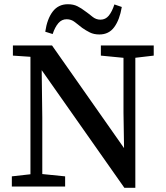

<svg xmlns="http://www.w3.org/2000/svg" viewBox="-20 -882 783 908"><path d="M36 0V-48L143 -60H169L288 -48V0ZM124 0V-643H176L180 -326V0ZM457 -619V-667H707V-619L605 -607H580ZM568 6 171 -559H162L130 -613L41 -619V-667H226L579 -164L567 -159L564 -351V-667H620V6ZM194 -732Q203 -793 229.5 -827.5Q256 -862 301 -862Q327 -862 346 -852.5Q365 -843 383 -829Q400 -817 417 -803Q434 -789 455 -789Q479 -789 494.5 -808Q510 -827 521 -861L556 -849Q546 -789 520.5 -754Q495 -719 450 -719Q424 -719 405 -728.5Q386 -738 369 -750Q351 -764 334 -777.5Q317 -791 295 -791Q272 -791 256 -772.5Q240 -754 229 -721Z"/></svg>

Font: Source Serif 4 18pt Medium
Style: Regular
Weight: 500
Designer: Frank Grießhammer
Foundry: Adobe Systems Incorporated
Version: Version 4.004;hotconv 1.0.116;makeotfexe 2.5.65601